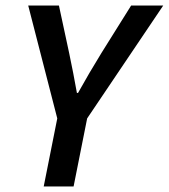

<svg xmlns="http://www.w3.org/2000/svg" viewBox="-20 -674 610 694"><path d="M138 0 187 -246 82 -654H193L230 -482Q238 -445 244.5 -410.5Q251 -376 258 -338H262Q302 -410 347 -483L454 -654H570L295 -246L246 0Z"/></svg>

Font: Source Sans Pro SemiBold
Style: Italic
Weight: 600
Italic angle: -11°
Designer: Paul D. Hunt
Foundry: Adobe Systems Incorporated
Version: Version 1.095;hotconv 1.0.109;makeotfexe 2.5.65596